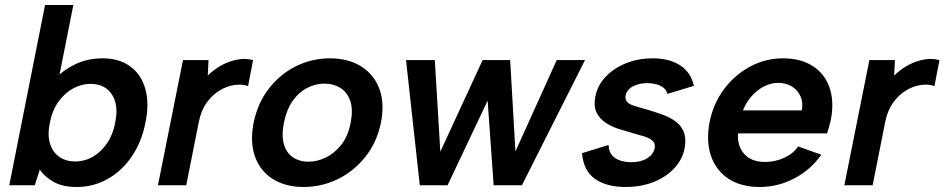

<svg xmlns="http://www.w3.org/2000/svg" viewBox="-20 -740 3773 767"><path d="M202 -426Q232 -460 281 -483.5Q330 -507 390 -507Q456 -507 500 -475Q544 -443 560.5 -385Q577 -327 561 -250Q546 -173 506.5 -115Q467 -57 410 -25Q353 7 287 7Q231 7 195 -13Q159 -33 139 -62L119 0H17L160 -720H273L214 -423ZM440 -250Q455 -319 427.5 -362Q400 -405 341 -405Q306 -405 272.5 -387Q239 -369 214 -334.5Q189 -300 179 -250Q169 -200 180 -165.5Q191 -131 217.5 -113Q244 -95 280 -95Q319 -95 352 -114.5Q385 -134 408.5 -169Q432 -204 440 -250Z M711 -500H813L810 -438Q835 -463 865.5 -479.5Q896 -496 928 -502Q960 -508 991 -500L971 -396Q947 -405 916.5 -400.5Q886 -396 857 -378.5Q828 -361 805.5 -329.5Q783 -298 774 -252L724 0H611Z M1193 7Q1121 7 1070.5 -24.5Q1020 -56 999 -113.5Q978 -171 993 -249Q1009 -328 1054 -386Q1099 -444 1162.5 -475.5Q1226 -507 1298 -507Q1370 -507 1421.5 -475.5Q1473 -444 1495 -386.5Q1517 -329 1502 -251Q1486 -172 1440 -114Q1394 -56 1329.5 -24.5Q1265 7 1193 7ZM1212 -94Q1247 -94 1282 -111Q1317 -128 1344 -162.5Q1371 -197 1381 -251Q1391 -303 1379 -337.5Q1367 -372 1339.5 -389Q1312 -406 1276 -406Q1241 -406 1207.5 -389Q1174 -372 1149.5 -337.5Q1125 -303 1114 -249Q1104 -197 1114.5 -162.5Q1125 -128 1151 -111Q1177 -94 1212 -94Z M1768 0H1657L1602 -500H1717L1739 -134L1908 -500H2018L2039 -135L2204 -500H2317L2065 0H1952L1928 -338Z M2411 -161Q2412 -133 2426.5 -118Q2441 -103 2461.5 -97.5Q2482 -92 2501 -92Q2540 -92 2565 -107.5Q2590 -123 2595 -147Q2599 -167 2586.5 -178Q2574 -189 2552 -195.5Q2530 -202 2505 -209Q2480 -216 2451.5 -225Q2423 -234 2399 -250Q2375 -266 2363 -291Q2351 -316 2358 -353Q2367 -400 2400.5 -434.5Q2434 -469 2482.5 -488Q2531 -507 2587 -507Q2654 -507 2697 -479Q2740 -451 2752 -397L2646 -365Q2643 -379 2631 -389Q2619 -399 2601.5 -403.5Q2584 -408 2566 -408Q2533 -408 2508.5 -395Q2484 -382 2479 -358Q2477 -346 2482.5 -337Q2488 -328 2500 -322.5Q2512 -317 2529 -312.5Q2546 -308 2566 -302Q2596 -293 2625.5 -282.5Q2655 -272 2677.5 -256Q2700 -240 2711 -214Q2722 -188 2715 -148Q2707 -105 2675 -69.5Q2643 -34 2592.5 -13.5Q2542 7 2478 7Q2404 7 2357.5 -25Q2311 -57 2305 -128Z M3015 7Q2940 7 2890 -26Q2840 -59 2820 -118Q2800 -177 2815 -254Q2830 -327 2872.5 -384Q2915 -441 2976.5 -474Q3038 -507 3108 -507Q3179 -507 3227 -476Q3275 -445 3294 -389.5Q3313 -334 3299 -261Q3296 -249 3292.5 -235.5Q3289 -222 3284 -207H2928Q2926 -172 2938.5 -146.5Q2951 -121 2975.5 -107Q3000 -93 3036 -93Q3077 -93 3113.5 -110Q3150 -127 3168 -155L3261 -122Q3219 -62 3153.5 -27.5Q3088 7 3015 7ZM3183 -299Q3189 -330 3178 -355Q3167 -380 3143.5 -394.5Q3120 -409 3088 -409Q3060 -409 3032.5 -395Q3005 -381 2983 -356.5Q2961 -332 2948 -299Z M3453 -500H3555L3552 -438Q3577 -463 3607.5 -479.5Q3638 -496 3670 -502Q3702 -508 3733 -500L3713 -396Q3689 -405 3658.5 -400.5Q3628 -396 3599 -378.5Q3570 -361 3547.5 -329.5Q3525 -298 3516 -252L3466 0H3353Z"/></svg>

Font: Albert Sans SemiBold
Style: Italic
Weight: 600
Italic angle: -11.25°
Designer: Andreas Rasmussen
Foundry: a.Foundry
Version: Version 1.025